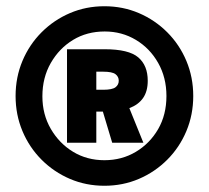

<svg xmlns="http://www.w3.org/2000/svg" viewBox="-20 -733 670 616"><path d="M315 -137Q256 -137 204.5 -159Q153 -181 113.5 -220.5Q74 -260 52 -312.5Q30 -365 30 -425Q30 -485 52 -537.5Q74 -590 113.5 -629.5Q153 -669 204.5 -691Q256 -713 315 -713Q374 -713 425.5 -691Q477 -669 516.5 -629.5Q556 -590 578 -537.5Q600 -485 600 -425Q600 -365 578 -312.5Q556 -260 516.5 -220.5Q477 -181 425.5 -159Q374 -137 315 -137ZM315 -219Q371 -219 416 -246Q461 -273 487.5 -319Q514 -365 514 -425Q514 -484 487.5 -531Q461 -578 416 -605Q371 -632 316 -632Q259 -632 214.5 -605Q170 -578 143 -531Q116 -484 116 -424Q116 -366 143 -319.5Q170 -273 214.5 -246Q259 -219 315 -219ZM195 -275V-575H316Q393 -575 423.5 -549Q454 -523 454 -474Q454 -440 439 -418.5Q424 -397 395 -386L440 -275H340L310 -375H289V-275ZM289 -445H311Q340 -445 350.5 -453Q361 -461 361 -474Q361 -487 350.5 -495Q340 -503 311 -503H289Z"/></svg>

Font: Golos Text
Style: Bold
Weight: 700
Designer: A.Korolkova, Vitaly Kuzmin
Foundry: ParaType Ltd
Version: Version 2.004